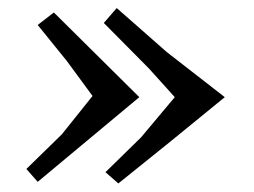

<svg xmlns="http://www.w3.org/2000/svg" viewBox="-20 -499 616 465"><path d="M110.4 -468.8 71.3 -438.5 141.6 -351.6 204.1 -266.6 129.9 -173.8 43.9 -89.8 71.3 -58.6 176.8 -146.5 317.4 -263.7ZM262.7 -479.5 231.4 -443.4 340.8 -333 403.3 -263.7 321.3 -166 235.4 -82 266.6 -54.7 391.6 -155.3 524.4 -263.7 383.8 -373Z"/></svg>

Font: MaokenAssortedSans-Lite
Style: Lite
Weight: 400
Version: Version 1.400